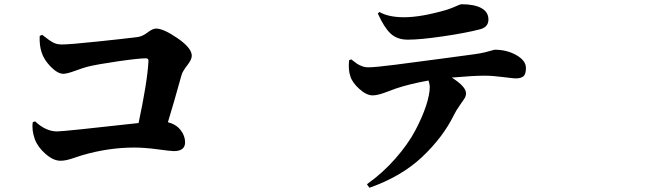

<svg xmlns="http://www.w3.org/2000/svg" viewBox="-20 -804 3040 895"><path d="M165 -636.7 176.8 -641.6Q210 -615.2 227.1 -606Q244.1 -596.7 268.6 -596.7Q304.7 -596.7 434.6 -610.4Q564.5 -624 619.1 -630.9Q643.6 -633.8 667.5 -652.3Q691.4 -670.9 707 -670.9Q742.2 -670.9 808.1 -625.5Q874 -580.1 874 -543.9Q874 -526.4 852.5 -499Q831.1 -471.7 826.2 -454.1Q789.1 -320.3 762.7 -234.4Q800.8 -224.6 821.8 -197.8Q842.8 -170.9 842.8 -140.6Q842.8 -99.6 790 -99.6Q776.4 -99.6 715.3 -107.9Q654.3 -116.2 605.5 -116.2Q487.3 -116.2 365.2 -81.1Q354.5 -78.1 330.6 -69.8Q306.6 -61.5 291.5 -58.1Q276.4 -54.7 261.7 -54.7Q228.5 -54.7 192.4 -86.4Q156.2 -118.2 142.6 -154.3Q127 -198.2 132.8 -234.4L143.6 -238.3Q193.4 -191.4 246.1 -191.4Q277.3 -191.4 626 -230.5Q667 -422.9 671.9 -517.6Q673.8 -532.2 660.2 -532.2Q627 -532.2 529.3 -518.1Q431.6 -503.9 388.7 -493.2Q366.2 -487.3 329.1 -473.6Q292 -460 275.4 -460Q249 -460 216.8 -492.7Q184.6 -525.4 173.8 -560.5Q163.1 -592.8 165 -636.7Z M1741.2 -741.2 1749 -748Q1791 -723.6 1864.3 -723.6Q1942.4 -723.6 2060.5 -757.8Q2079.1 -763.7 2095.2 -770.5Q2111.3 -777.3 2119.1 -780.8Q2127 -784.2 2131.8 -784.2Q2191.4 -784.2 2224.1 -766.1Q2256.8 -748 2256.8 -712.9Q2256.8 -676.8 2215.8 -667Q2152.3 -650.4 2046.4 -634.8Q1940.4 -619.1 1880.9 -619.1Q1831.1 -619.1 1800.8 -647.5Q1770.5 -675.8 1741.2 -741.2ZM1607.4 -523.4 1617.2 -527.3Q1635.7 -512.7 1644.5 -506.8Q1653.3 -501 1667 -495.6Q1680.7 -490.2 1697.3 -490.2Q1727.5 -490.2 1820.8 -502Q1914.1 -513.7 2036.1 -530.3Q2158.2 -546.9 2188.5 -550.8Q2217.8 -554.7 2240.2 -560.1Q2262.7 -565.4 2272.9 -568.8Q2283.2 -572.3 2285.2 -572.3Q2342.8 -572.3 2387.2 -546.9Q2431.6 -521.5 2431.6 -487.3Q2431.6 -458 2419.9 -448.2Q2408.2 -438.5 2382.8 -438.5Q2375 -438.5 2324.7 -444.8Q2274.4 -451.2 2239.3 -451.2Q2186.5 -451.2 2085.9 -442.4Q2152.3 -400.4 2152.3 -369.1Q2152.3 -356.4 2145 -344.7Q2137.7 -333 2122.6 -312Q2107.4 -291 2095.7 -267.6Q2044.9 -164.1 1948.2 -72.8Q1851.6 18.6 1702.1 71.3L1690.4 54.7Q1763.7 2.9 1822.8 -64.5Q1881.8 -131.8 1915 -194.3Q1948.2 -256.8 1965.8 -310.1Q1983.4 -363.3 1983.4 -399.4Q1983.4 -409.2 1977.5 -428.7Q1886.7 -412.1 1826.2 -391.6Q1817.4 -388.7 1792 -378.9Q1766.6 -369.1 1749 -364.3Q1731.4 -359.4 1716.8 -359.4Q1688.5 -359.4 1655.3 -389.2Q1622.1 -418.9 1613.3 -448.2Q1602.5 -478.5 1607.4 -523.4Z"/></svg>

Font: Bpmf Zihi Serif Heavy
Style: Heavy
Weight: 900
Foundry: But Ko
Version: Version 1.320